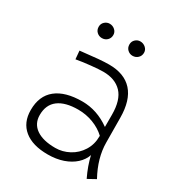

<svg xmlns="http://www.w3.org/2000/svg" viewBox="-162 -758 818 883"><g transform="rotate(30 247.0 -316.5)"><path d="M428.7 19Q402.3 -35.6 391.1 -85.9Q381.8 -58.1 357.7 -35.9Q333.5 -13.7 297.4 -1.2Q261.2 11.2 216.8 11.2Q135.7 11.2 91.6 -24.9Q47.4 -61 47.4 -127.4Q47.4 -202.6 95.7 -241.2Q144 -279.8 233.9 -279.8Q312.5 -279.8 381.8 -230V-294.9Q381.8 -373 346.9 -409.7Q312 -446.3 249 -446.3Q226.6 -446.3 185.3 -442.1Q144 -438 108.9 -431.6L105 -475.6Q164.6 -482.4 198.5 -485.4Q232.4 -488.3 255.4 -488.3Q336.9 -488.3 379.2 -441.4Q421.4 -394.5 421.9 -301.8L422.9 -170.9Q423.3 -89.4 470.2 -3.9ZM381.8 -180.2V-183.1Q355 -208.5 316.9 -223.1Q278.8 -237.8 236.3 -237.8Q168 -237.8 131.3 -210.2Q94.7 -182.6 94.7 -127.9Q94.7 -82 130.6 -57.1Q166.5 -32.2 231.9 -32.2Q270 -32.2 304.7 -50.8Q339.4 -69.3 360.6 -103.3Q381.8 -137.2 381.8 -180.2ZM126.5 -615.2Q126.5 -631.3 137.9 -641.8Q149.4 -652.3 164.1 -652.3Q180.2 -652.3 192.1 -641.6Q204.1 -630.9 204.1 -615.2Q204.1 -598.6 192.9 -587.6Q181.6 -576.7 165 -576.7Q149.4 -576.7 137.9 -587.4Q126.5 -598.1 126.5 -615.2ZM289.6 -615.2Q289.6 -631.3 300.8 -641.8Q312 -652.3 326.7 -652.3Q342.8 -652.3 355 -641.6Q367.2 -630.9 367.2 -615.2Q367.2 -598.6 355.7 -587.6Q344.2 -576.7 327.6 -576.7Q312.5 -576.7 301 -587.4Q289.6 -598.1 289.6 -615.2Z"/></g></svg>

Font: Selawik Light
Style: Regular
Weight: 300
Designer: Aaron Bell
Foundry: Microsoft Corporation
Version: Version 1.01